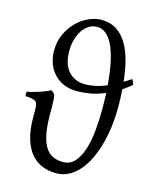

<svg xmlns="http://www.w3.org/2000/svg" viewBox="-114 -818 727 909"><g transform="rotate(15 249.5 -363.5)"><path d="M273.4 -427.2Q323.2 -427.2 377.9 -450.2Q374 -502.4 365.2 -548.6Q356.4 -594.7 342.3 -629.4Q328.1 -664.1 307.4 -684.3Q286.6 -704.6 258.3 -704.6Q236.8 -704.6 218.8 -693.4Q200.7 -682.1 187.5 -662.4Q174.3 -642.6 167 -616Q159.7 -589.4 159.7 -559.1Q159.7 -531.2 166.5 -507.1Q173.3 -482.9 187.5 -465.1Q201.7 -447.3 222.9 -437.3Q244.1 -427.2 273.4 -427.2ZM270.5 -742.2Q314 -742.2 344.7 -721.9Q375.5 -701.7 396.2 -666.7Q417 -631.8 429 -585.2Q440.9 -538.6 446.3 -485.8Q455.1 -491.2 463.9 -496.8Q472.7 -502.4 481.9 -508.8Q485.4 -506.3 488.3 -498Q491.2 -489.7 493.7 -482.9Q482.4 -473.6 471.4 -465.6Q460.4 -457.5 449.7 -450.2Q452.6 -406.2 452.6 -360.4Q452.6 -313.5 446.8 -267.6Q440.9 -221.7 429.4 -179.9Q418 -138.2 400.9 -102.5Q383.8 -66.9 361.1 -40.8Q338.4 -14.6 310.5 0.2Q282.7 15.1 249.5 15.1Q212.9 15.1 181.4 2.9Q149.9 -9.3 126.5 -36.6Q103 -64 89.6 -107.7Q76.2 -151.4 76.2 -214.4V-245.6Q76.2 -261.2 74.7 -271.5Q73.2 -281.7 67.4 -287.8Q61.5 -293.9 49.1 -296.6Q36.6 -299.3 14.6 -300.3V-321.8Q29.3 -324.2 44.7 -328.4Q60.1 -332.5 74.7 -337.4Q89.4 -342.3 102.8 -347.7Q116.2 -353 126.5 -358.9Q129.9 -356.4 131.8 -355.2Q133.8 -354 135.5 -352.3Q137.2 -350.6 139.2 -348.4Q141.1 -346.2 144.5 -342.8Q147 -335 148.2 -317.4Q149.4 -299.8 149.4 -279.8V-248Q149.4 -189.5 157.5 -150.1Q165.5 -110.8 180.7 -87.4Q195.8 -64 217.5 -54.2Q239.3 -44.4 266.6 -44.4Q300.8 -44.4 323.2 -69.1Q345.7 -93.8 358.9 -134.5Q372.1 -175.3 377.2 -227.8Q382.3 -280.3 382.3 -336.4Q382.3 -356 381.8 -375.2Q381.3 -394.5 380.4 -413.6Q340.8 -397 306.6 -391.4Q272.5 -385.7 246.1 -385.7Q203.6 -385.7 173.8 -400.1Q144 -414.6 125.5 -437.3Q106.9 -460 98.4 -487.8Q89.8 -515.6 89.8 -543Q89.8 -587.9 106.7 -624.8Q123.5 -661.6 149.9 -687.7Q176.3 -713.9 208.3 -728Q240.2 -742.2 270.5 -742.2Z"/></g></svg>

Font: Noto Serif Devanagari
Style: Regular
Weight: 400
Designer: Monotype Design Team
Foundry: Monotype Imaging Inc.
Version: Version 1.01